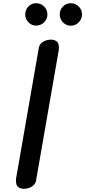

<svg xmlns="http://www.w3.org/2000/svg" viewBox="-20 -1172 532 1199"><path d="M207 -55Q205 -27.5 186.2 -12.2Q167.5 3 138.5 6.5Q113.5 9.5 95.2 -2.8Q77 -15 80 -55L220.5 -862.5Q222.5 -890.5 241.2 -905.8Q260 -921 289 -924Q314 -927 332.2 -914.8Q350.5 -902.5 347.5 -862.5ZM421.5 -1011.5Q394 -1011.5 373.5 -1032.2Q353 -1053 353 -1082Q353 -1110.5 372.8 -1131.2Q392.5 -1152 421.5 -1152Q449.5 -1152 470.8 -1132.2Q492 -1112.5 492 -1082Q492 -1053 471.5 -1032.2Q451 -1011.5 421.5 -1011.5ZM205.5 -1012Q178 -1012 157.8 -1032.5Q137.5 -1053 137.5 -1082Q137.5 -1110.5 157 -1131.2Q176.5 -1152 205.5 -1152Q233.5 -1152 254.8 -1132.2Q276 -1112.5 276 -1082Q276 -1053 255.2 -1032.5Q234.5 -1012 205.5 -1012Z"/></svg>

Font: Edu AU VIC WA NT Pre SemiBold
Style: Regular
Weight: 600
Designer: Tina and Corey Anderson, Eben Sorkin, Mirko Velimirovic
Foundry: Google for Education
Version: Version 1.001